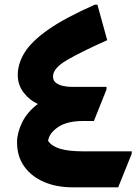

<svg xmlns="http://www.w3.org/2000/svg" viewBox="-20 -802 586 822"><path d="M53 -193Q53 -233 74.5 -277.5Q96 -322 142 -357Q106 -373 81 -406Q56 -439 56 -481Q56 -529 85 -576.5Q114 -624 185.5 -674.5Q257 -725 386 -782H397L439 -630Q327 -580 267 -545Q207 -510 207 -475Q207 -457 219.5 -447.5Q232 -438 250.5 -434Q269 -430 288 -430H436V-419L382 -284H337Q266 -284 228 -257.5Q190 -231 186 -199Q200 -177 236 -165.5Q272 -154 340 -154H544V-144L486 0H291Q222 0 168.5 -23Q115 -46 84 -89Q53 -132 53 -193ZM176 -226Q177 -220 179 -215ZM188 -173 186 -184Q186 -178 188 -173Z"/></svg>

Font: Kufam
Style: Bold
Weight: 700
Designer: Wael Morcos, Artur Schmal
Foundry: Original Type
Version: Version 1.300; ttfautohint (v1.8.3)